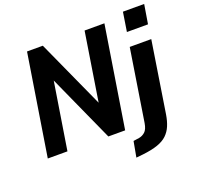

<svg xmlns="http://www.w3.org/2000/svg" viewBox="-155 -900 1287 1257"><g transform="rotate(-20 488.5 -271.0)"><path d="M38 0 150 -705H260L481 -218H474L551 -705H689L577 0H460L244 -478H251L175 0ZM808 -601 829 -735H977L955 -601ZM585 193 605 84 646 78Q669 74 687.5 57.5Q706 41 713 -1L792 -503H942L864 -5Q857 38 843 71Q829 104 804 128Q779 152 737 166.5Q695 181 633 188Z"/></g></svg>

Font: Nunito Sans 7pt Condensed ExtraBold
Style: Italic
Weight: 800
Width: 3
Italic angle: -9°
Designer: Vernon Adams
Foundry: Vernon Adams
Version: Version 3.101;gftools[0.9.27]